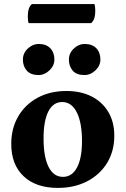

<svg xmlns="http://www.w3.org/2000/svg" viewBox="-20 -907 614 939"><path d="M263 12Q156 12 95.5 -45Q35 -102 35 -203Q35 -279 69 -337.5Q103 -396 164 -429Q225 -462 305 -462Q376 -462 428.5 -435Q481 -408 510 -359Q539 -310 539 -243Q539 -168 504 -110.5Q469 -53 406.5 -20.5Q344 12 263 12ZM288 -42Q332 -42 356.5 -87.5Q381 -133 381 -217Q381 -307 355.5 -357.5Q330 -408 284 -408Q240 -408 216.5 -362Q193 -316 193 -230Q193 -140 217.5 -91Q242 -42 288 -42ZM393 -540Q354 -540 335.5 -561.5Q317 -583 317 -616Q317 -647 341 -669.5Q365 -692 393 -692Q431 -692 451 -671Q471 -650 471 -616Q471 -586 447 -563Q423 -540 393 -540ZM169 -540Q130 -540 111 -561.5Q92 -583 92 -616Q92 -647 116 -669.5Q140 -692 169 -692Q206 -692 226 -671Q246 -650 246 -616Q246 -586 222 -563Q198 -540 169 -540ZM426 -794H120Q116 -805 116 -827Q116 -871 136 -887H442Q446 -875 446 -854Q446 -811 426 -794Z"/></svg>

Font: Petrona ExtraBold
Style: Regular
Weight: 800
Designer: Ringo R. Seeber
Foundry: Ringo R. Seeber
Version: Version 2.001; ttfautohint (v1.8.3)